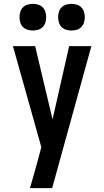

<svg xmlns="http://www.w3.org/2000/svg" viewBox="-20 -974 540 994"><path d="M135 0Q146 -36 156 -72.5Q166 -109 176 -145L194 -212L125 -458L47 -735H162L252 -356L338 -735H453L250 0ZM350 -816Q336 -816 322.5 -820Q309 -824 299 -834Q289 -844 285 -857.5Q281 -871 281 -885Q281 -899 285 -912.5Q289 -926 299 -936Q309 -946 322.5 -950Q336 -954 350 -954Q364 -954 377.5 -950Q391 -946 401 -936Q411 -926 415 -912.5Q419 -899 419 -885Q419 -871 415 -857.5Q411 -844 401 -834Q391 -824 377.5 -820Q364 -816 350 -816ZM150 -816Q136 -816 122.5 -820Q109 -824 99 -834Q89 -844 85 -857.5Q81 -871 81 -885Q81 -899 85 -912.5Q89 -926 99 -936Q109 -946 122.5 -950Q136 -954 150 -954Q164 -954 177.5 -950Q191 -946 201 -936Q211 -926 215 -912.5Q219 -899 219 -885Q219 -871 215 -857.5Q211 -844 201 -834Q191 -824 177.5 -820Q164 -816 150 -816Z"/></svg>

Font: Iosevka SS08 Regular
Style: Bold
Weight: 700
Monospace: yes
Designer: Belleve Invis
Foundry: Belleve Invis
Version: Version 16.3.4; ttfautohint (v1.8.4)